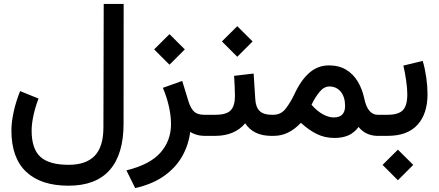

<svg xmlns="http://www.w3.org/2000/svg" viewBox="-20 -692 2236 978"><path d="M176.3 -189.9Q160.2 -148.9 150.6 -104.7Q141.1 -60.5 141.1 -27.3Q141.1 66.4 185.8 106.9Q230.5 147.5 329.6 147.5Q418.5 147.5 462.6 101.3Q506.8 55.2 506.8 -43L508.3 -671.9H609.9L609.4 -62Q609.4 94.2 538.8 174.1Q468.3 253.9 329.1 253.9Q188.5 253.9 113.3 183.1Q38.1 112.3 38.1 -27.3Q38.1 -70.3 50 -124Q62 -177.7 82.5 -228Z M765.1 -440.4 843.3 -518.1 921.4 -440.4 843.3 -362.3ZM948.7 -20Q940.9 45.4 908.7 103Q876.5 160.6 816.9 203.4Q757.3 246.1 668.5 266.1L624 175.8Q743.7 146.5 797.4 85.4Q851.1 24.4 851.1 -59.6Q851.1 -102.1 840.3 -149.9Q829.6 -197.8 809.6 -244.6L908.2 -279.8L941.4 -171.4Q953.6 -135.7 970.9 -121.6Q988.3 -107.4 1019.5 -107.4H1038.6V0H1024.9Q999 0 979.7 -6.1Q960.4 -12.2 948.7 -20Z M1374 0H1362.3Q1270.5 0 1229 -64Q1202.6 -32.2 1163.8 -16.1Q1125 0 1078.1 0H1019V-107.4H1078.1Q1133.3 -107.4 1155 -129.9Q1176.8 -152.3 1176.8 -203.6Q1176.8 -228 1175.3 -254.4Q1173.8 -280.8 1172.4 -305.7L1272 -317.4L1280.3 -187Q1282.7 -146 1302.5 -126.7Q1322.3 -107.4 1363.3 -107.4H1374ZM1110.4 -481 1188.5 -558.6 1266.6 -481 1188.5 -402.8Z M1512.7 -66.4Q1482.4 -34.2 1448.2 -17.1Q1414.1 0 1375 0H1354.5V-107.4H1372.6Q1412.1 -107.4 1436.8 -140.4Q1461.4 -173.3 1480 -212.9Q1513.2 -284.7 1556.4 -321.8Q1599.6 -358.9 1655.3 -358.9Q1707.5 -358.9 1744.1 -336.2Q1780.8 -313.5 1803 -275.6Q1825.2 -237.8 1835 -192.4Q1844.2 -147.5 1861.8 -127.4Q1879.4 -107.4 1903.3 -107.4H1916.5V0H1902.8Q1875 0 1850.1 -11Q1825.2 -22 1806.6 -45.4Q1784.2 -15.6 1754.4 -2.4Q1724.6 10.7 1683.1 10.7Q1635.3 10.7 1594.5 -9Q1553.7 -28.8 1512.7 -66.4ZM1566.9 -158.2Q1596.2 -125 1625.5 -109.4Q1654.8 -93.8 1679.7 -93.8Q1737.8 -93.8 1737.8 -152.3Q1737.8 -197.8 1715.8 -224.6Q1693.8 -251.5 1657.7 -251.5Q1630.4 -251.5 1607.4 -223.6Q1584.5 -195.8 1566.9 -158.2Z M2157.7 -212.9Q2157.7 -111.8 2106.2 -55.9Q2054.7 0 1955.1 0H1897V-107.4H1955.1Q2008.8 -107.4 2031.7 -130.4Q2054.7 -153.3 2054.7 -211.4Q2054.7 -241.2 2048.8 -282Q2043 -322.8 2034.7 -357.9L2133.3 -381.8Q2145 -341.8 2151.4 -296.6Q2157.7 -251.5 2157.7 -212.9ZM1928.7 147.9 2006.8 70.3 2085 147.9 2006.8 226.1Z"/></svg>

Font: Vazir Medium
Style: Medium
Weight: 500
Designer: Saber Rastikerdar
Foundry: Saber Rastikerdar
Version: Version 30.0.0